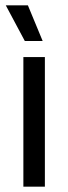

<svg xmlns="http://www.w3.org/2000/svg" viewBox="-20 -703 256 723"><path d="M68 0V-488H149V0ZM85 -683 140.5 -549V-548.5H73.5L2 -682.5V-683Z"/></svg>

Font: Anek Bangla Medium
Style: Regular
Weight: 400
Version: Version 1.003